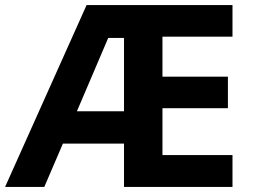

<svg xmlns="http://www.w3.org/2000/svg" viewBox="-20 -734 992 754"><path d="M893 0H467V-170H227L154 0H0L320 -714H893V-590H618V-433H875V-309H618V-125H893ZM282 -297H467V-585H405Z"/></svg>

Font: Noto Sans Gurmukhi
Style: Regular
Weight: 400
Designer: Jelle Bosma - Monotype Design Team
Foundry: Monotype Imaging Inc.
Version: Version 2.003